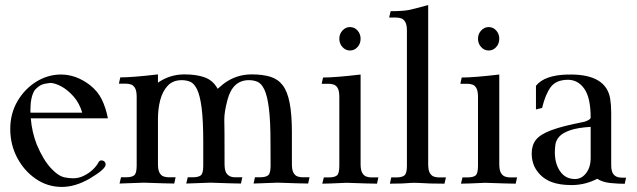

<svg xmlns="http://www.w3.org/2000/svg" viewBox="-20 -716 2485 749"><path d="M221.2 13.2Q165.5 13.2 119.9 -18.1Q74.2 -49.3 47.1 -100.6Q20 -151.9 20 -212.4Q20 -273.4 48.3 -321.5Q76.7 -369.6 121.8 -397.5Q167 -425.3 217.8 -425.3Q276.9 -425.3 330.6 -384.3Q361.8 -359.9 377.4 -327.4Q393.1 -294.9 400.9 -254.4H100.1Q104.5 -200.2 123.5 -151.9Q148.4 -92.8 178.2 -60.5Q208 -28.3 232.9 -23.9Q250 -20.5 266.1 -20.5Q287.1 -20.5 306.9 -30.3Q326.7 -40 341.8 -54.2Q356.9 -68.4 363.8 -82Q367.2 -88.9 374 -90.3Q382.8 -90.3 387.5 -85.7Q392.1 -81.1 392.1 -74.2Q392.1 -56.2 331.1 -20Q274.4 13.2 221.2 13.2ZM300.8 -276.4Q289.6 -314.5 266.4 -340.3Q243.2 -366.2 219.2 -378.9Q195.3 -391.6 177.2 -392.6Q155.8 -390.6 143.3 -385.7Q130.9 -380.9 115.7 -364.7Q98.6 -338.9 98.6 -285.6L99.1 -276.4Z M1182.1 0Q1160.6 0 1063 -3.4Q995.1 -0.5 969.2 0L974.6 -24.4H994.1Q1016.1 -24.4 1025.9 -32Q1035.6 -39.6 1035.6 -70.3L1035.2 -161.1Q1035.2 -246.1 1028.8 -294.9Q1022.5 -343.8 1011 -367.2Q999.5 -390.6 984.4 -397Q969.2 -403.3 951.2 -403.3Q887.2 -403.3 867.2 -325.7Q855 -279.8 855 -250.5Q856 -226.6 856 -76.2Q856 -53.2 862.3 -42Q872.6 -24.4 897.5 -24.4H925.3L919.9 0Q897.9 0 800.8 -3.4Q732.9 -0.5 706.5 0L712.4 -24.4H731.4Q753.9 -24.4 763.4 -32Q772.9 -39.6 772.9 -70.3V-161.1Q772.9 -246.1 766.6 -294.9Q760.3 -343.8 748.8 -367.2Q737.3 -390.6 722.2 -397Q707 -403.3 689 -403.3Q654.3 -403.3 634 -381.3Q613.8 -359.4 605 -325.4Q596.2 -291.5 596.2 -252.9V-76.2Q596.2 -53.2 602.3 -42.2Q608.4 -31.2 617.9 -27.8Q627.4 -24.4 637.7 -24.4H665L659.7 0Q638.2 0 540.5 -3.4Q472.7 -0.5 446.3 0L452.1 -24.4H471.7Q493.7 -24.4 503.4 -32Q513.2 -39.6 513.2 -70.3V-337.9Q513.2 -361.3 506.8 -372.3Q500.5 -383.3 491 -386.5Q481.4 -389.6 471.2 -389.6H443.8L449.2 -414.1Q496.1 -414.1 596.2 -425.8V-393.6Q642.6 -425.8 699.2 -425.8Q747.6 -425.8 779.5 -413.8Q811.5 -401.9 829.1 -369.6Q856.9 -393.6 858.4 -393.6Q904.8 -425.8 961.4 -425.8Q1004.9 -425.8 1034.9 -416.5Q1064.9 -407.2 1083.3 -382.8Q1101.6 -358.4 1110.1 -313.7Q1118.7 -269 1118.7 -198.7V-76.2Q1118.7 -53.2 1124.8 -42.2Q1130.9 -31.2 1140.4 -27.8Q1149.9 -24.4 1160.2 -24.4H1187.5Z M1450.7 0.5Q1428.7 0.5 1331.5 -2.9Q1259.3 0.5 1237.3 0.5L1243.2 -23.9H1262.2Q1284.7 -23.9 1294.2 -31.5Q1303.7 -39.1 1303.7 -69.8V-337.4Q1303.7 -360.8 1297.6 -371.8Q1291.5 -382.8 1282 -386Q1272.5 -389.2 1262.2 -389.2H1234.9L1240.2 -413.6Q1287.1 -413.6 1386.7 -425.3V-75.7Q1386.7 -52.7 1393.1 -41.7Q1399.4 -30.8 1408.9 -27.3Q1418.5 -23.9 1428.2 -23.9H1456.1ZM1345.2 -519Q1328.1 -519 1315.9 -532.5Q1303.7 -545.9 1303.7 -564.9Q1303.7 -583.5 1315.9 -596.9Q1328.1 -610.4 1345.2 -610.4Q1362.8 -610.4 1374.8 -596.9Q1386.7 -583.5 1386.7 -564.9Q1386.7 -545.9 1374.8 -532.5Q1362.8 -519 1345.2 -519Z M1650.4 -76.2Q1650.4 -52.2 1656.7 -41.3Q1663.1 -30.3 1672.6 -27.1Q1682.1 -23.9 1691.9 -23.9H1719.7L1713.9 0.5Q1652.3 0.5 1613.3 -2.4Q1605.5 -2.9 1594.7 -2.9Q1587.4 -2.9 1582 -2.4Q1555.2 0.5 1501 0.5L1506.3 -23.9H1525.9Q1547.9 -23.9 1557.6 -31.7Q1567.4 -39.6 1567.4 -69.3V-596.2Q1567.4 -619.1 1561 -630.1Q1554.7 -641.1 1545.2 -644.3Q1535.6 -647.5 1525.9 -647.5H1498L1503.9 -672.4Q1550.3 -672.4 1573.7 -676.8Q1589.8 -679.7 1650.4 -696.3Z M1991.7 0.5Q1969.7 0.5 1872.6 -2.9Q1800.3 0.5 1778.3 0.5L1784.2 -23.9H1803.2Q1825.7 -23.9 1835.2 -31.5Q1844.7 -39.1 1844.7 -69.8V-337.4Q1844.7 -360.8 1838.6 -371.8Q1832.5 -382.8 1823 -386Q1813.5 -389.2 1803.2 -389.2H1775.9L1781.2 -413.6Q1828.1 -413.6 1927.7 -425.3V-75.7Q1927.7 -52.7 1934.1 -41.7Q1940.4 -30.8 1950 -27.3Q1959.5 -23.9 1969.2 -23.9H1997.1ZM1886.2 -519Q1869.1 -519 1856.9 -532.5Q1844.7 -545.9 1844.7 -564.9Q1844.7 -583.5 1856.9 -596.9Q1869.1 -610.4 1886.2 -610.4Q1903.8 -610.4 1915.8 -596.9Q1927.7 -583.5 1927.7 -564.9Q1927.7 -545.9 1915.8 -532.5Q1903.8 -519 1886.2 -519Z M2215.8 5.9H2208Q2163.1 5.9 2131.8 -5.9Q2097.7 -18.6 2075.9 -47.9Q2054.2 -77.1 2054.2 -117.7Q2054.2 -149.4 2070.8 -170.7Q2087.4 -191.9 2131.3 -208.3Q2175.3 -224.6 2255.9 -240.2Q2260.7 -240.7 2267.1 -243.7Q2283.2 -250 2284.2 -256.8Q2284.2 -334.5 2259.5 -369.6Q2234.9 -404.8 2195.3 -404.8Q2149.4 -404.3 2128.7 -376.7Q2107.9 -349.1 2094.7 -294.9L2070.8 -289.1V-381.3Q2104 -423.3 2195.8 -425.3V-424.8L2206.1 -425.3Q2344.7 -425.3 2360.4 -330.6Q2364.3 -304.7 2364.3 -278.3V-73.7Q2364.3 -51.3 2370.6 -40Q2380.9 -22.9 2405.8 -22.9H2422.4L2417 1Q2392.1 1 2361.6 -2Q2331.1 -4.9 2309.6 -18.6Q2266.1 4.4 2215.8 5.9ZM2223.1 -17.6Q2249 -17.6 2266.6 -40.8Q2284.2 -64 2284.2 -99.1V-221.2Q2231.9 -217.8 2203.1 -207.5Q2174.3 -197.3 2161.6 -182.9Q2148.9 -168.5 2146.7 -152.3Q2144.5 -136.2 2144.5 -121.6Q2144.5 -77.1 2165.3 -47.4Q2186 -17.6 2223.1 -17.6Z"/></svg>

Font: Quaaykop
Style: Regular
Weight: 400
Designer: Tup Wanders
Foundry: Free font, DO NOT SELL
Version: Version 1.00;July 31, 2023;FontCreator 11.5.0.2430 64-bit